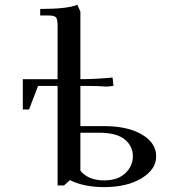

<svg xmlns="http://www.w3.org/2000/svg" viewBox="-20 -766 703 793"><path d="M74.2 -314V-439H217.8V-662.1Q217.8 -687.5 210.7 -694.8Q203.6 -702.1 179.2 -702.1H146V-729Q257.8 -729 299.8 -746.1L312 -717.8V-439Q375 -439 444.8 -445.8L448.2 -418V-411.1L419.9 -408.2Q390.1 -411.1 342.8 -411.1H312V-245.1H410.2Q507.3 -245.1 566.2 -210.4Q625 -175.8 625 -120.1Q625 -66.4 564.9 -29.8Q504.9 6.8 410.2 6.8Q326.7 6.8 269 -22L244.1 0H217.8V-411.1H137.2L100.1 -314ZM312 -61Q344.7 -21 410.2 -21Q466.8 -21 497.8 -50.8Q528.8 -80.6 528.8 -120.1Q528.8 -162.6 495.1 -190.2Q461.4 -217.8 390.1 -217.8H312Z"/></svg>

Font: Dihjauti S
Style: Bold
Weight: 700
Designer: T. Christopher White
Version: Version 3.0.0